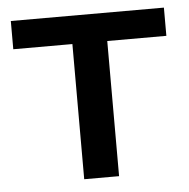

<svg xmlns="http://www.w3.org/2000/svg" viewBox="-42 -534 567 576"><g transform="rotate(-5 241.5 -246.0)"><path d="M189 0V-407H11V-492H472V-407H294V0Z"/></g></svg>

Font: NunitoSans_10ptSemiBold
Style: Regular
Weight: 600
Designer: Vernon Adams
Foundry: Vernon Adams
Version: Version 3.101;gftools[0.9.27]